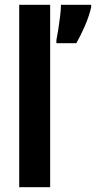

<svg xmlns="http://www.w3.org/2000/svg" viewBox="-20 -780 400 800"><path d="M189 0H60V-760H189ZM360 -750Q351 -712 333.5 -671.5Q316 -631 298 -600H215V-613Q218 -627 222.5 -655Q227 -683 230.5 -712.5Q234 -742 234 -760H360Z"/></svg>

Font: Noto Sans Sinhala ExtraCondensed
Style: Bold
Weight: 700
Width: 2
Designer: Jelle Bosma - Monotype Design Team
Foundry: Monotype Imaging Inc.
Version: Version 2.006; ttfautohint (v1.8.4.7-5d5b)